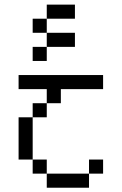

<svg xmlns="http://www.w3.org/2000/svg" viewBox="-20 -708 540 852"><path d="M437.5 62.5V0H375V62.5H187.5V125H375V62.5ZM437.5 -312.5V-375H62.5V-312.5H187.5V-250H125V-187.5H62.5V0H125V62.5H187.5V0H125V-187.5H187.5V-250H250V-312.5ZM312.5 -500V-562.5H187.5V-500H125V-437.5H187.5V-500ZM312.5 -625V-687.5H187.5V-625H125V-562.5H187.5V-625Z"/></svg>

Font: UnifontExMono
Style: Regular
Weight: 500
Version: Version 15.0.06